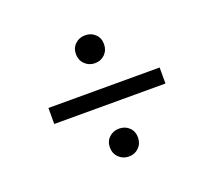

<svg xmlns="http://www.w3.org/2000/svg" viewBox="-88 -677 775 696"><g transform="rotate(-20 300.0 -329.0)"><path d="M300 -455.6Q277.4 -455.6 261.7 -470.9Q245.9 -486.3 245.9 -510Q245.9 -533.5 261.7 -548.3Q277.4 -563.1 300 -563.1Q323.2 -563.1 338.6 -548.3Q354.1 -533.5 354.1 -510Q354.1 -486.3 338.6 -470.9Q323.2 -455.6 300 -455.6ZM300 -95.6Q277.4 -95.6 261.7 -110.9Q245.9 -126.3 245.9 -150Q245.9 -173.5 261.7 -188.3Q277.4 -203.1 300 -203.1Q323.2 -203.1 338.6 -188.3Q354.1 -173.5 354.1 -150Q354.1 -126.3 338.6 -110.9Q323.2 -95.6 300 -95.6ZM85.5 -299.1V-360.9H514.5V-299.1Z"/></g></svg>

Font: Source Code Pro ExtraLight
Style: Regular
Weight: 200
Monospace: yes
Designer: Paul D. Hunt, Teo Tuominen
Foundry: Adobe
Version: Version 1.026;hotconv 1.1.0;makeotfexe 2.6.0